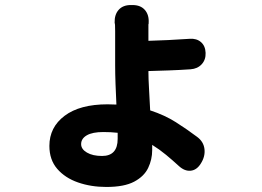

<svg xmlns="http://www.w3.org/2000/svg" viewBox="-20 -658 1040 762"><path d="M447 -131Q420 -134 390 -134Q347 -134 324.5 -121Q302 -108 302 -86Q302 -66 325 -52.5Q348 -39 385 -39Q447 -39 447 -107ZM506 -638Q538 -638 555 -618.5Q572 -599 570 -567Q570 -562 569.5 -562.5Q569 -563 569 -559Q569 -555 569 -536V-496Q604 -497 647.5 -499Q691 -501 733 -504Q760 -506 777.5 -491Q795 -476 796 -448Q797 -421 780.5 -403Q764 -385 736 -383Q693 -380 649 -378.5Q605 -377 569 -376Q569 -346 571.5 -304.5Q574 -263 576 -220Q634 -201 678 -173Q722 -145 762 -115Q788 -96 791.5 -66.5Q795 -37 777 -9Q761 17 737 19.5Q713 22 690 1Q665 -22 639 -43.5Q613 -65 584 -83V-62Q584 -25 568 8.5Q552 42 512.5 63Q473 84 402 84Q341 84 289.5 66Q238 48 207 12Q176 -24 176 -79Q176 -153 236.5 -198.5Q297 -244 407 -244L442 -243Q440 -284 438.5 -324.5Q437 -365 437 -398Q437 -427 437 -467.5Q437 -508 437 -534Q437 -555 436.5 -559Q436 -563 436 -562.5Q436 -562 435 -568Q434 -600 451 -619Q468 -638 499 -638Z"/></svg>

Font: Chiron GoRound TC EB
Style: Regular
Weight: 700
Designer: Ryoko NISHIZUKA 西塚涼子 (kana, bopomofo & ideographs); Paul D. Hunt (Latin, Greek & Cyrillic); Sandoll Communications 산돌커뮤니
Foundry: Adobe
Version: Version 1.000;hotconv 1.1.1;makeotfexe 2.6.0